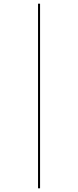

<svg xmlns="http://www.w3.org/2000/svg" viewBox="-20 -731 423 1040"><path d="M186 289V-711H197V289Z"/></svg>

Font: EauTest Hairline
Style: Regular
Weight: 250
Designer: Christian Thalmann (Catharsis Fonts)
Version: Version 0.001;PS 000.001;hotconv 1.0.88;makeotf.lib2.5.64775